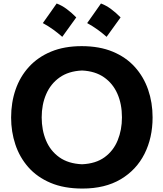

<svg xmlns="http://www.w3.org/2000/svg" viewBox="-20 -1070 940 1104"><path d="M454.1 14.2Q348.1 14.2 270.8 -18.6Q193.4 -51.3 143.1 -108.4Q92.8 -165.5 68.4 -239Q43.9 -312.5 43.9 -394Q43.9 -480.5 69.6 -554.9Q95.2 -629.4 146.5 -685.5Q197.8 -741.7 273.7 -773.2Q349.6 -804.7 449.7 -804.7Q551.8 -804.7 628.2 -772.9Q704.6 -741.2 755.4 -684.8Q806.2 -628.4 831.8 -554.2Q857.4 -480 857.4 -395Q857.4 -277.8 810.8 -185.3Q764.2 -92.8 674.1 -39.3Q584 14.2 454.1 14.2ZM451.7 -125.5Q530.8 -128.9 581.5 -166Q632.3 -203.1 656.7 -263.2Q681.2 -323.2 681.2 -395Q681.2 -471.7 655 -531Q628.9 -590.3 577.9 -625.7Q526.9 -661.1 451.7 -664.6Q374 -661.1 322.5 -624.5Q271 -587.9 245.4 -528.3Q219.7 -468.8 219.7 -395Q219.7 -322.3 244.6 -262.5Q269.5 -202.6 321 -165.8Q372.6 -128.9 451.7 -125.5ZM560.6 -1049.9Q590.7 -1038.7 618.9 -1017.7Q647.1 -996.8 673.4 -969.9Q633.1 -913.5 592.9 -858.2Q568.2 -880.2 540.5 -900.1Q512.8 -920 481.2 -937.2Q501.6 -966.2 521.4 -994.1Q541.3 -1022 560.6 -1049.9ZM305.8 -1049.9Q335.8 -1038.7 364 -1017.7Q392.2 -996.8 418.5 -969.9Q378.3 -913.5 338 -858.2Q313.3 -880.2 285.6 -900.1Q258 -920 226.3 -937.2Q246.7 -966.2 266.6 -994.1Q286.4 -1022 305.8 -1049.9Z"/></svg>

Font: Pinar Bold
Style: Regular
Weight: 700
Designer: Amin Abedi
Version: Version 3.000